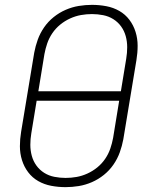

<svg xmlns="http://www.w3.org/2000/svg" viewBox="-20 -763 640 791"><path d="M250 8Q220 8 191 2.5Q162 -3 137.5 -17Q113 -31 96 -53.5Q79 -76 70.5 -103.5Q62 -131 62 -160.5Q62 -190 67 -220L121 -546Q126 -573 135.5 -599.5Q145 -626 161.5 -650Q178 -674 201 -692.5Q224 -711 250.5 -722.5Q277 -734 304.5 -738.5Q332 -743 359 -743Q389 -743 418 -737.5Q447 -732 471.5 -718Q496 -704 513 -681.5Q530 -659 538.5 -631.5Q547 -604 547 -574.5Q547 -545 542 -515L488 -189Q483 -162 473.5 -135.5Q464 -109 447.5 -85Q431 -61 408 -42.5Q385 -24 358.5 -12.5Q332 -1 304.5 3.5Q277 8 250 8ZM478 -387 500 -521Q504 -545 504 -568.5Q504 -592 498 -614Q492 -636 479 -654Q466 -672 447 -684Q428 -696 405 -700.5Q382 -705 359 -705Q336 -705 313.5 -701Q291 -697 269 -687Q247 -677 228 -661.5Q209 -646 195.5 -626Q182 -606 174.5 -584Q167 -562 163 -540L138 -387ZM250 -30Q273 -30 295.5 -34Q318 -38 340 -48Q362 -58 381 -73.5Q400 -89 413.5 -109Q427 -129 434.5 -151Q442 -173 446 -195L471 -348H131L109 -214Q105 -190 105 -166.5Q105 -143 111 -121Q117 -99 130 -81Q143 -63 162 -51Q181 -39 204 -34.5Q227 -30 250 -30Z"/></svg>

Font: Iosevka SS04 XLt Ex Obl
Style: Regular
Weight: 200
Width: 7
Italic angle: -9°
Monospace: yes
Designer: Belleve Invis
Foundry: Belleve Invis
Version: Version 19.0.0; ttfautohint (v1.8.4)